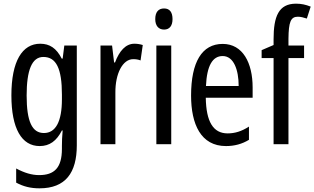

<svg xmlns="http://www.w3.org/2000/svg" viewBox="-20 -785 1711 1045"><path d="M199 -547C101 -547 42 -452 42 -266C42 -85 98 10 196 10C250 10 288 -18 317 -75H321C318 -43 317 -13 317 9V25C317 129 275 168 193 168C153 168 113 156 68 132V209C107 230 146 240 195 240C337 240 398 155 398 6V-537H330L321 -466H316C287 -523 250 -547 199 -547ZM216 -475C286 -475 317 -412 317 -270V-245C317 -123 283 -61 219 -61C155 -61 125 -123 125 -265C125 -402 153 -475 216 -475Z M711 -547C664 -547 629 -507 606 -445H601L590 -537H527V0H608V-280C607 -385 648 -463 705 -463C720 -463 733 -461 745 -456L757 -540C741 -545 726 -547 711 -547Z M873 -739C842 -739 825 -719 825 -681C825 -645 843 -624 873 -624C903 -624 919 -645 919 -681C919 -718 904 -739 873 -739ZM912 -537H831V0H912Z M1192 -546C1079 -546 1020 -447 1020 -265C1020 -109 1073 10 1210 10C1256 10 1297 -1 1335 -24V-96C1295 -70 1258 -59 1219 -59C1140 -59 1102 -123 1100 -253H1355V-309C1355 -442 1302 -546 1192 -546ZM1192 -480C1252 -480 1279 -405 1279 -317H1101C1106 -428 1137 -480 1192 -480Z M1635 -469V-537H1550V-574C1551 -665 1562 -694 1601 -694C1616 -694 1632 -690 1650 -684L1671 -749C1643 -760 1620 -765 1591 -765C1496 -765 1469 -695 1469 -571V-540L1404 -512V-469H1469V0H1550V-469Z"/></svg>

Font: Noto Sans Myanmar UI ExtraCondensed
Style: Regular
Weight: 400
Width: 2
Designer: Monotype Design Team
Foundry: Monotype Imaging Inc.
Version: Version 2.103